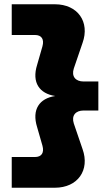

<svg xmlns="http://www.w3.org/2000/svg" viewBox="-20 -770 512 900"><path d="M35 -606H144C175 -606 188 -586 179 -553L154 -466C128 -383 165 -331 239 -320C165 -309 128 -257 154 -174L179 -87C188 -54 175 -34 144 -34H35V110H237C345 110 402 27 367 -71L326 -191C314 -228 334 -252 372 -252H441V-388H372C334 -388 314 -412 326 -449L367 -569C402 -667 345 -750 237 -750H35Z"/></svg>

Font: Bounded
Style: Bold
Weight: 700
Designer: Vlad Churkin
Version: Version 3.0